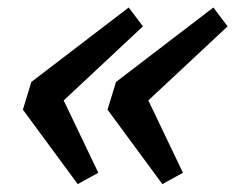

<svg xmlns="http://www.w3.org/2000/svg" viewBox="-20 -510 612 499"><path d="M235.5 -61 182 -31.5 39.5 -225 61.5 -297 314.5 -490.5 351.5 -441.5 145.5 -249ZM455.5 -61 402 -31.5 259.5 -225 281.5 -297 534.5 -490.5 571.5 -441.5 365.5 -249Z"/></svg>

Font: Newsreader Caption
Style: Italic
Weight: 400
Italic angle: -17°
Designer: Hugues Gentile
Foundry: Production Type
Version: Version 1.001